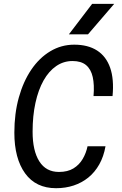

<svg xmlns="http://www.w3.org/2000/svg" viewBox="-20 -976 640 1010"><path d="M275 14Q168.5 14 112 -64.2Q55.5 -142.5 55.5 -278Q55.5 -378.5 79 -463Q102.5 -547.5 144.8 -609.8Q187 -672 244.8 -706.5Q302.5 -741 370.5 -741Q443 -741 490.8 -710.2Q538.5 -679.5 559.5 -619.5Q580.5 -559.5 572 -470.5H472Q477 -529.5 467.8 -570.8Q458.5 -612 432.8 -633.5Q407 -655 361.5 -655Q314.5 -655 275.8 -628.5Q237 -602 209.2 -552.8Q181.5 -503.5 166.5 -435Q151.5 -366.5 151.5 -283Q151.5 -183 186.8 -127.2Q222 -71.5 290 -71.5Q336 -71.5 366.5 -90.2Q397 -109 415 -139.8Q433 -170.5 440.5 -206.5H535Q525.5 -152.5 502.2 -111.2Q479 -70 444.8 -42.2Q410.5 -14.5 367.5 -0.2Q324.5 14 275 14ZM443 -795.5H342.5L464.5 -955.5H580.5Z"/></svg>

Font: Spline Sans Mono
Style: Italic
Weight: 400
Italic angle: -4°
Monospace: yes
Designer: Eben Sorkin, Mirko Velimirovic
Foundry: Sorkin Type
Version: Version 1.004